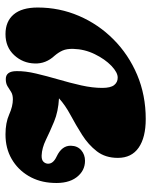

<svg xmlns="http://www.w3.org/2000/svg" viewBox="50 -562 525 664"><g transform="rotate(-90 312.0 -229.5)"><path d="M618.5 -361Q618.5 -286 589.5 -218.5Q560.5 -151 508.2 -99Q456 -47 385.8 -17.2Q315.5 12.5 233 12.5Q169 12.5 133.8 -12Q98.5 -36.5 98.5 -84Q98.5 -127 121.2 -156.5Q144 -186 178 -207.5Q212 -229 246.5 -247.5Q281 -266 304.5 -287.5Q258.5 -290 223.8 -304.5Q189 -319 160.8 -332.8Q132.5 -346.5 107 -347.5Q92.5 -348 86 -342Q79.5 -336 78.5 -327.5Q76.5 -308 103.5 -295.5Q141.5 -277.5 140.5 -246Q140 -223.5 124.8 -210.5Q109.5 -197.5 88.5 -197.5Q53.5 -197.5 31.2 -227Q9 -256.5 12 -308.5Q14 -355.5 36 -392.8Q58 -430 94.8 -451.2Q131.5 -472.5 179.5 -472.5Q220 -472.5 248.5 -459.8Q277 -447 301 -447Q317 -447 326.8 -453.2Q336.5 -459.5 346.2 -465.5Q356 -471.5 371 -471.5Q398.5 -471.5 398.5 -434Q399 -404 390.2 -367Q381.5 -330 369.8 -289.8Q358 -249.5 349.2 -210.5Q340.5 -171.5 340.5 -138Q340.5 -109 350.2 -96.8Q360 -84.5 375.5 -84.5Q393.5 -84 416.8 -106.2Q440 -128.5 457.2 -163.8Q474.5 -199 475.5 -238.5Q476 -260.5 469.8 -274.8Q463.5 -289 452 -302.5Q423.5 -333 425 -371.5Q426 -412.5 453.8 -442.5Q481.5 -472.5 526.5 -472.5Q570.5 -472.5 594.5 -444.2Q618.5 -416 618.5 -361Z"/></g></svg>

Font: Fraunces 72pt Soft Black
Style: Italic
Weight: 900
Italic angle: -16°
Version: Version 1.000;[b76b70a41]